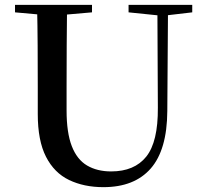

<svg xmlns="http://www.w3.org/2000/svg" viewBox="-20 -755 849 793"><path d="M407 18Q327 18 265.5 -11.5Q204 -41 170 -107.5Q136 -174 136 -284V-397Q136 -481 135.5 -566Q135 -651 133 -735H257Q256 -652 255.5 -567.5Q255 -483 255 -397V-299Q255 -207 276.5 -151.5Q298 -96 339.5 -71.5Q381 -47 439 -47Q535 -47 584 -108Q633 -169 632 -310L630 -735H674L671 -296Q670 -136 602.5 -59Q535 18 407 18ZM42 -704V-735H360V-704L211 -691H187ZM511 -704V-735H774V-704L663 -691H638Z"/></svg>

Font: Noto Serif KR ExtraLight SemiBold
Style: Regular
Weight: 600
Version: Version 2.002-H1;hotconv 1.1.0;makeotfexe 2.6.0